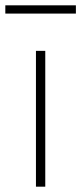

<svg xmlns="http://www.w3.org/2000/svg" viewBox="-35 -701 305 721"><path d="M100 0V-510H135V0ZM-15 -650V-681H250V-650Z"/></svg>

Font: Saira Thin
Style: Regular
Weight: 100
Designer: Hector Gatti with collaboration of the Omnibus-Type team
Foundry: Omnibus-Type
Version: Version 1.101